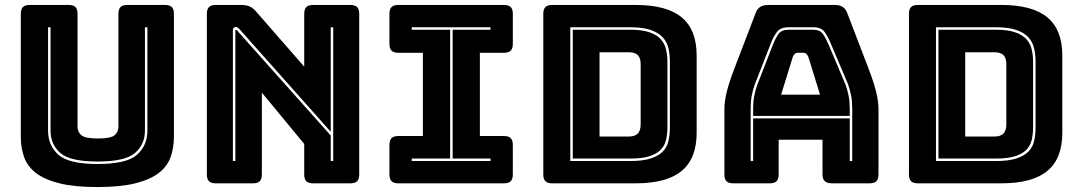

<svg xmlns="http://www.w3.org/2000/svg" viewBox="-20 -740 4366 775"><path d="M682 -189Q682 -143 668.5 -105.5Q655 -68 620.5 -41.5Q586 -15 526 0Q466 15 373 15Q280 15 220 0Q160 -15 125.5 -41.5Q91 -68 77.5 -105.5Q64 -143 64 -189V-684Q64 -703 72.5 -711.5Q81 -720 100 -720H257Q276 -720 284.5 -711.5Q293 -703 293 -684V-228Q293 -208 308 -194.5Q323 -181 375 -181Q428 -181 443 -194.5Q458 -208 458 -228V-684Q458 -703 466.5 -711.5Q475 -720 494 -720H646Q665 -720 673.5 -711.5Q682 -703 682 -684ZM174 -630V-213Q174 -153 215.5 -115.5Q257 -78 374 -78Q491 -78 533 -115.5Q575 -153 575 -213V-630H565V-213Q565 -157 525 -122.5Q485 -88 374 -88Q263 -88 223.5 -122.5Q184 -157 184 -213V-630Z M947 -622Q942 -627 939 -629Q936 -631 932 -631Q928 -631 924 -628Q920 -625 920 -619V-90H930V-617Q930 -618 930.5 -619Q931 -620 932 -620Q933 -620 934.5 -619Q936 -618 937 -617L1315 -193V-90H1325V-630H1315V-208ZM1001 0H851Q832 0 823.5 -8.5Q815 -17 815 -36V-684Q815 -703 823.5 -711.5Q832 -720 851 -720H955Q974 -720 987.5 -714Q1001 -708 1014 -693L1208 -471V-684Q1208 -703 1216.5 -711.5Q1225 -720 1244 -720H1394Q1413 -720 1421.5 -711.5Q1430 -703 1430 -684V-36Q1430 -17 1421.5 -8.5Q1413 0 1394 0H1244Q1225 0 1216.5 -8.5Q1208 -17 1208 -36V-159L1037 -366V-36Q1037 -17 1028.5 -8.5Q1020 0 1001 0Z M1588 0Q1569 0 1560.5 -8.5Q1552 -17 1552 -36V-155Q1552 -174 1560.5 -182.5Q1569 -191 1588 -191H1687V-527H1588Q1569 -527 1560.5 -535.5Q1552 -544 1552 -563V-684Q1552 -703 1560.5 -711.5Q1569 -720 1588 -720H2014Q2033 -720 2041.5 -711.5Q2050 -703 2050 -684V-563Q2050 -544 2041.5 -535.5Q2033 -527 2014 -527H1917V-191H2014Q2033 -191 2041.5 -182.5Q2050 -174 2050 -155V-36Q2050 -17 2041.5 -8.5Q2033 0 2014 0ZM1960 -90V-100H1807V-620H1960V-630H1642V-620H1797V-100H1642V-90Z M2546 0H2209Q2190 0 2181.5 -8.5Q2173 -17 2173 -36V-684Q2173 -703 2181.5 -711.5Q2190 -720 2209 -720H2546Q2671 -720 2731.5 -670Q2792 -620 2792 -516V-204Q2792 -100 2731.5 -50Q2671 0 2546 0ZM2282 -90H2524Q2575 -90 2607 -100.5Q2639 -111 2656 -129Q2673 -147 2678.5 -172Q2684 -197 2684 -226V-491Q2684 -520 2678 -545.5Q2672 -571 2655 -589.5Q2638 -608 2606.5 -619Q2575 -630 2524 -630H2282ZM2524 -620Q2571 -620 2600.5 -610Q2630 -600 2646 -583Q2662 -566 2668 -542Q2674 -518 2674 -491V-226Q2674 -199 2668.5 -175.5Q2663 -152 2647 -135.5Q2631 -119 2601.5 -109.5Q2572 -100 2524 -100H2292V-620ZM2400 -529V-189H2519Q2543 -189 2554.5 -201Q2566 -213 2566 -238V-481Q2566 -506 2554.5 -517.5Q2543 -529 2519 -529Z M3020 -303Q3020 -330 3024.5 -353Q3029 -376 3036 -396L3100 -560Q3110 -585 3122 -602.5Q3134 -620 3164 -620H3262Q3290 -620 3302 -602.5Q3314 -585 3325 -559L3394 -396Q3401 -376 3405.5 -353Q3410 -330 3410 -303V-272H3020ZM3180 -510 3133 -358H3290L3243 -510Q3239 -519 3234.5 -523Q3230 -527 3224 -527H3199Q3193 -527 3188.5 -523Q3184 -519 3180 -510ZM3410 -90H3420V-303Q3420 -331 3415.5 -354.5Q3411 -378 3403 -400L3334 -563Q3322 -592 3308.5 -611Q3295 -630 3262 -630H3164Q3130 -630 3116 -611Q3102 -592 3091 -564L3027 -400Q3019 -378 3014.5 -354.5Q3010 -331 3010 -303V-90H3020V-262H3410ZM3123 -36Q3123 -17 3114.5 -8.5Q3106 0 3087 0H2940Q2921 0 2912.5 -8.5Q2904 -17 2904 -36V-300Q2904 -330 2913.5 -369Q2923 -408 2943 -460L3030 -687Q3036 -704 3048.5 -712Q3061 -720 3081 -720H3350Q3369 -720 3381.5 -712Q3394 -704 3400 -687L3487 -460Q3507 -408 3516.5 -369Q3526 -330 3526 -300V-36Q3526 -17 3517.5 -8.5Q3509 0 3490 0H3339Q3319 0 3309.5 -8.5Q3300 -17 3300 -36V-176H3123Z M4022 0H3685Q3666 0 3657.5 -8.5Q3649 -17 3649 -36V-684Q3649 -703 3657.5 -711.5Q3666 -720 3685 -720H4022Q4147 -720 4207.5 -670Q4268 -620 4268 -516V-204Q4268 -100 4207.5 -50Q4147 0 4022 0ZM3758 -90H4000Q4051 -90 4083 -100.5Q4115 -111 4132 -129Q4149 -147 4154.5 -172Q4160 -197 4160 -226V-491Q4160 -520 4154 -545.5Q4148 -571 4131 -589.5Q4114 -608 4082.5 -619Q4051 -630 4000 -630H3758ZM4000 -620Q4047 -620 4076.5 -610Q4106 -600 4122 -583Q4138 -566 4144 -542Q4150 -518 4150 -491V-226Q4150 -199 4144.5 -175.5Q4139 -152 4123 -135.5Q4107 -119 4077.5 -109.5Q4048 -100 4000 -100H3768V-620ZM3876 -529V-189H3995Q4019 -189 4030.5 -201Q4042 -213 4042 -238V-481Q4042 -506 4030.5 -517.5Q4019 -529 3995 -529Z"/></svg>

Font: Bungee Inline
Style: Regular
Weight: 400
Designer: David Jonathan Ross
Foundry: David Jonathan Ross
Version: Version 1.001;PS 1.0;hotconv 1.0.72;makeotf.lib2.5.5900